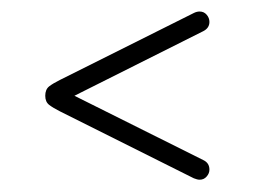

<svg xmlns="http://www.w3.org/2000/svg" viewBox="-20 -396 431 325"><path d="M317.9 -91.8Q314 -91.8 308.1 -94.2L81.5 -207.5Q69.8 -213.4 63.2 -218.5Q56.6 -223.6 56.6 -233.9Q56.6 -244.6 63.2 -249.8Q69.8 -254.9 81.5 -260.7L308.1 -374Q313 -376.5 317.9 -376.5Q325.2 -376.5 329.8 -371.1Q334.5 -365.7 334.5 -358.9Q334.5 -348.6 324.2 -343.3L106 -233.9L324.2 -125Q334.5 -120.1 334.5 -108.9Q334.5 -102.5 329.8 -97.2Q325.2 -91.8 317.9 -91.8Z"/></svg>

Font: Gruppo
Style: Regular
Weight: 400
Designer: Vernon Adams
Foundry: Vernon Adams
Version: Version 1.001; ttfautohint (v1.8.4.7-5d5b);gftools[0.9.28]